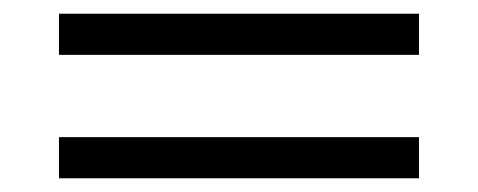

<svg xmlns="http://www.w3.org/2000/svg" viewBox="-20 -470 697 280"><path d="M66 -390V-450H591V-390ZM66 -210V-270H591V-210Z"/></svg>

Font: Philosopher
Style: Regular
Weight: 400
Designer: Jovanny Lemonad
Foundry: Jovanny Lemonad
Version: Version 2.000